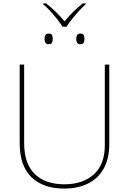

<svg xmlns="http://www.w3.org/2000/svg" viewBox="-20 -1091 752 1121"><path d="M345 -935Q334 -954 314 -979Q294 -1004 272 -1028Q250 -1052 232 -1066V-1071H250Q312 -1021 357 -966Q380 -995 407.5 -1022Q435 -1049 463 -1071H480V-1066Q464 -1052 442 -1028Q420 -1004 400 -979Q380 -954 368 -935ZM263 -833Q250 -833 245 -842Q240 -851 240 -864Q240 -876 245 -885.5Q250 -895 263 -895Q280 -895 284 -885.5Q288 -876 288 -864Q288 -851 284 -842Q280 -833 263 -833ZM448 -833Q435 -833 430 -842Q425 -851 425 -864Q425 -876 430 -885.5Q435 -895 448 -895Q465 -895 469 -885.5Q473 -876 473 -864Q473 -851 469 -842Q465 -833 448 -833ZM618 -252Q618 -163 584.5 -105Q551 -47 492 -18.5Q433 10 355 10Q231 10 163 -57Q95 -124 95 -254V-714H121V-256Q121 -136 182.5 -75.5Q244 -15 356 -15Q463 -15 527.5 -72.5Q592 -130 592 -244V-714H618Z"/></svg>

Font: Noto Sans Thin
Style: Regular
Weight: 100
Designer: Monotype Design Team
Foundry: Monotype Imaging Inc.
Version: Version 2.007